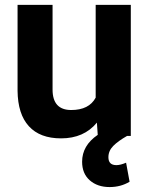

<svg xmlns="http://www.w3.org/2000/svg" viewBox="-20 -548 600 774"><path d="M492.2 0Q456.1 20.5 436.5 40.3Q417 60.1 417 85.9Q417 117.7 449.2 117.7Q465.3 117.7 488.3 107.9L502.4 184.6Q466.8 206.1 421.9 206.1Q373 206.1 342 179Q311 151.9 311 104Q311 38.6 374 -4.4L370.6 -53.7Q318.4 9.8 226.1 9.8Q141.1 9.8 96.4 -39.1Q51.8 -87.9 50.8 -182.1V-528.3H191.9V-187Q191.9 -104.5 267.1 -104.5Q338.9 -104.5 365.7 -154.3V-528.3H507.3V0Z"/></svg>

Font: Robotiche
Style: Bold
Weight: 700
Designer: Google
Version: Version 2.001150; 2014